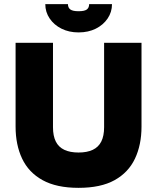

<svg xmlns="http://www.w3.org/2000/svg" viewBox="-20 -894 756 924"><path d="M661 -688V-285Q661 -197 629.5 -130.5Q598 -64 531.5 -27Q465 10 358 10Q252 10 185 -27Q118 -64 86.5 -130.5Q55 -197 55 -285V-688H235V-282Q235 -240 248.5 -213Q262 -186 289.5 -173Q317 -160 358 -160Q399 -160 426.5 -173Q454 -186 467.5 -213Q481 -240 481 -282V-688ZM358 -738Q312 -738 276 -756Q240 -774 219 -805Q198 -836 198 -874H307Q307 -857 318.5 -848.5Q330 -840 358 -840Q387 -840 398 -848.5Q409 -857 409 -874H519Q519 -836 498 -805Q477 -774 441 -756Q405 -738 358 -738Z"/></svg>

Font: Roundo Variable
Style: Regular
Weight: 200
Designer: Shiva Nallaperumal
Foundry: Indian Type Foundry
Version: Version 2.000